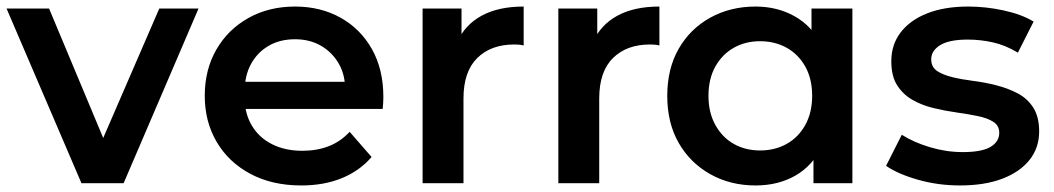

<svg xmlns="http://www.w3.org/2000/svg" viewBox="-25 -560 3223 587"><path d="M224 0 -5 -534H125L322 -63H258L462 -534H582L353 0Z M896 7Q807 7 740.5 -28.5Q674 -64 637.5 -126Q601 -188 601 -267Q601 -347 636.5 -408.5Q672 -470 734.5 -505Q797 -540 877 -540Q955 -540 1016 -506Q1077 -472 1112 -410Q1147 -348 1147 -264Q1147 -256 1146.5 -246Q1146 -236 1145 -227H700V-310H1079L1030 -284Q1031 -330 1011 -365Q991 -400 956.5 -420Q922 -440 877 -440Q831 -440 796.5 -420Q762 -400 742.5 -364.5Q723 -329 723 -281V-261Q723 -213 745 -176Q767 -139 807 -119Q847 -99 899 -99Q944 -99 980 -113Q1016 -127 1044 -157L1111 -80Q1075 -38 1020.5 -15.5Q966 7 896 7Z M1267 0V-534H1386V-387L1372 -430Q1396 -484 1447.5 -512Q1499 -540 1576 -540V-421Q1568 -423 1561 -423.5Q1554 -424 1547 -424Q1476 -424 1434 -382.5Q1392 -341 1392 -259V0Z M1682 0V-534H1801V-387L1787 -430Q1811 -484 1862.5 -512Q1914 -540 1991 -540V-421Q1983 -423 1976 -423.5Q1969 -424 1962 -424Q1891 -424 1849 -382.5Q1807 -341 1807 -259V0Z M2285 7Q2208 7 2146.5 -27.5Q2085 -62 2050 -123Q2015 -184 2015 -267Q2015 -350 2050 -411Q2085 -472 2146.5 -506Q2208 -540 2285 -540Q2351 -540 2404 -510.5Q2457 -481 2488.5 -421Q2520 -361 2520 -267Q2520 -174 2489.5 -113.5Q2459 -53 2406.5 -23Q2354 7 2285 7ZM2299 -100Q2344 -100 2380 -120Q2416 -140 2437 -178Q2458 -216 2458 -267Q2458 -319 2437 -356.5Q2416 -394 2380 -414Q2344 -434 2299 -434Q2254 -434 2218.5 -414Q2183 -394 2162 -356.5Q2141 -319 2141 -267Q2141 -216 2162 -178Q2183 -140 2218.5 -120Q2254 -100 2299 -100ZM2462 0V-126L2466 -268L2456 -410V-534H2581V0Z M2910 7Q2843 7 2781.5 -10.5Q2720 -28 2684 -53L2732 -148Q2768 -125 2818 -110Q2868 -95 2918 -95Q2977 -95 3003.5 -111Q3030 -127 3030 -154Q3030 -176 3012 -187.5Q2994 -199 2965 -205Q2936 -211 2900.5 -216Q2865 -221 2829.5 -229.5Q2794 -238 2765 -254.5Q2736 -271 2718 -299Q2700 -327 2700 -373Q2700 -424 2729 -461.5Q2758 -499 2810.5 -519.5Q2863 -540 2935 -540Q2989 -540 3044 -528Q3099 -516 3135 -494L3087 -399Q3049 -422 3010.5 -430.5Q2972 -439 2934 -439Q2877 -439 2849.5 -422Q2822 -405 2822 -379Q2822 -355 2840 -343Q2858 -331 2887 -324Q2916 -317 2951.5 -312.5Q2987 -308 3022 -299Q3057 -290 3086.5 -274.5Q3116 -259 3134 -231Q3152 -203 3152 -158Q3152 -108 3122.5 -71Q3093 -34 3039 -13.5Q2985 7 2910 7Z"/></svg>

Font: MOST Montserrat SemiBold
Style: Regular
Weight: 600
Designer: Julieta Ulanovsky
Foundry: Julieta Ulanovsky
Version: Version 8.000;March 11, 2024;FontCreator 15.0.0.2926 64-bit